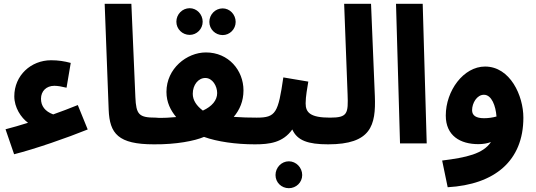

<svg xmlns="http://www.w3.org/2000/svg" viewBox="-20 -752 2809 1007"><path d="M54 57C165 29 334 -30 440 -73L388 -201C344 -183 301 -167 259 -152C216 -168 195 -196 195 -234C195 -274 223 -302 265 -302C282 -302 305 -298 329 -292L351 -422C317 -431 286 -436 248 -436C142 -436 55 -356 55 -247C55 -188 90 -135 127 -108C85 -95 45 -83 9 -74Z M787 5C839 5 868 -25 868 -67C868 -106 847 -135 797 -135C708 -135 694 -151 690 -243L669 -732H529L550 -176C555 -51 600 5 787 5Z M975 -569C1012 -569 1043 -600 1043 -638C1043 -677 1012 -709 975 -709C936 -709 905 -677 905 -638C905 -600 936 -569 975 -569ZM1148 -568C1185 -568 1216 -599 1216 -637C1216 -676 1185 -708 1148 -708C1109 -708 1078 -676 1078 -637C1078 -599 1109 -568 1148 -568ZM788 5C904 6 1001 -13 1050 -34C1119 -9 1217 5 1316 5C1368 5 1397 -25 1397 -67C1397 -106 1376 -135 1326 -135C1288 -135 1246 -136 1206 -139C1237 -176 1257 -221 1257 -278C1257 -383 1179 -477 1060 -477C960 -477 853 -393 853 -270C853 -215 875 -173 904 -138C874 -135 838 -133 798 -134ZM991 -260C991 -307 1020 -343 1057 -343C1095 -343 1119 -300 1119 -264C1119 -226 1092 -194 1044 -172C1011 -197 991 -226 991 -260Z M1317 5C1394 5 1464 -4 1513 -73C1539 -15 1595 5 1701 5C1753 5 1781 -25 1781 -67C1781 -106 1761 -135 1711 -135C1607 -135 1583 -162 1583 -210C1583 -246 1592 -293 1597 -324L1466 -346C1439 -160 1427 -135 1327 -135ZM1495 235C1533 235 1565 205 1565 166C1565 127 1533 94 1495 94C1456 94 1425 127 1425 166C1425 205 1456 235 1495 235Z M1701 5C1926 5 1952 -94 1946 -248L1926 -732H1785L1803 -258C1807 -156 1803 -135 1711 -135Z M2078 0H2218L2197 -732H2057Z M2328 230C2574 216 2725 92 2725 -135C2725 -250 2656 -403 2524 -403C2411 -403 2318 -276 2318 -146C2318 -40 2394 4 2489 4C2514 4 2536 0 2555 -7C2513 55 2427 74 2299 90ZM2456 -174C2456 -211 2481 -255 2518 -255C2559 -255 2580 -196 2584 -141C2563 -135 2540 -132 2519 -132C2477 -132 2456 -146 2456 -174Z"/></svg>

Font: Noto Sans Arabic UI
Style: Bold
Weight: 700
Designer: Monotype Design Team, Nadine Chahine and Nizar Qandah
Foundry: Monotype Imaging Inc.
Version: Version 2.010